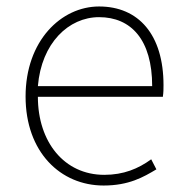

<svg xmlns="http://www.w3.org/2000/svg" viewBox="-20 -560 567 593"><path d="M300 13C378 13 423 -13 463 -37L447 -68C407 -39 362 -20 302 -20C178 -20 97 -122 97 -261H483C485 -275 485 -286 485 -297C485 -453 408 -540 286 -540C169 -540 59 -434 59 -262C59 -90 167 13 300 13ZM97 -294C108 -427 192 -507 286 -507C385 -507 450 -437 450 -294Z"/></svg>

Font: Noto Sans JP Thin
Style: Regular
Weight: 100
Designer: Ryoko NISHIZUKA 西塚涼子 (kana, bopomofo & ideographs); Paul D. Hunt (Latin, Greek & Cyrillic); Sandoll Communications 산돌커뮤니
Foundry: Adobe
Version: Version 2.004;hotconv 1.0.118;makeotfexe 2.5.65603